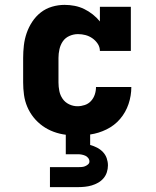

<svg xmlns="http://www.w3.org/2000/svg" viewBox="-20 -548 640 788"><path d="M185 220V138H300Q307 138 314.5 137.5Q322 137 328.5 134.5Q335 132 341 127Q347 122 347 115Q347 107 342 100.5Q337 94 330 91Q323 88 315.5 86.5Q308 85 300 85H250V5Q225 2 200.5 -7Q176 -16 155 -31Q134 -46 118 -66Q102 -86 92 -109.5Q82 -133 78.5 -158.5Q75 -184 75 -210V-310Q75 -336 78 -362Q81 -388 89.5 -412.5Q98 -437 112.5 -459Q127 -481 147.5 -497Q168 -513 193.5 -520.5Q219 -528 245 -528Q266 -528 286.5 -524Q307 -520 325.5 -511Q344 -502 360.5 -489Q377 -476 390 -460V-520H517V-339H390Q390 -355 381 -368.5Q372 -382 359 -391Q346 -400 331 -404Q316 -408 300 -408Q282 -408 265 -400.5Q248 -393 238 -378.5Q228 -364 224 -346Q220 -328 220 -310V-210Q220 -192 223.5 -174.5Q227 -157 237 -142.5Q247 -128 263.5 -120Q280 -112 298 -112Q313 -112 328 -117Q343 -122 353.5 -133.5Q364 -145 369 -160Q374 -175 374 -191H519Q519 -155 507.5 -121Q496 -87 473 -60Q450 -33 417.5 -17Q385 -1 350 4V47Q365 51 378.5 58Q392 65 402.5 76Q413 87 418 101.5Q423 116 423 131Q423 145 418.5 159Q414 173 404.5 184Q395 195 382.5 202Q370 209 356.5 213Q343 217 328.5 218.5Q314 220 300 220Z"/></svg>

Font: Iosevka Etoile Heavy
Style: Regular
Weight: 900
Designer: Belleve Invis
Foundry: Belleve Invis
Version: Version 22.1.2; ttfautohint (v1.8.4)